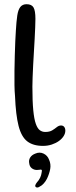

<svg xmlns="http://www.w3.org/2000/svg" viewBox="-20 -650 354 889"><path d="M179 25.5Q133.5 25.5 106.2 4.5Q79 -16.5 66 -67Q53 -117.5 49.5 -205.5Q47.5 -225.5 47 -256Q46.5 -286.5 47 -322.5Q47.5 -358.5 48.5 -394Q49.5 -429.5 50.8 -459.8Q52 -490 53.5 -509Q56 -551.5 60 -578.2Q64 -605 74.2 -617.8Q84.5 -630.5 103 -630.5Q126.5 -630.5 135.2 -615.5Q144 -600.5 144 -563Q144 -548 143 -523.8Q142 -499.5 140.5 -470.2Q139 -441 137 -409.5Q135 -378 133.5 -348Q132 -318 131 -292.2Q130 -266.5 130 -249Q130 -181.5 134 -140Q138 -98.5 145.8 -76.8Q153.5 -55 164.5 -47Q175.5 -39 189.5 -39Q209.5 -39 221.8 -46.5Q234 -54 243.2 -61.5Q252.5 -69 262.5 -69Q272 -69 277.2 -62.5Q282.5 -56 282.5 -45Q282.5 -32.5 274.8 -20Q267 -7.5 252.8 2.8Q238.5 13 219.8 19.2Q201 25.5 179 25.5ZM146.5 216.5Q141.5 213 143.8 206.8Q146 200.5 151 194.5Q160 185 165.8 172.8Q171.5 160.5 172.5 150.5Q174 145 174 140.8Q174 136.5 171 135.5Q168 135 163 136Q158 137 151 137Q137.5 137 127.2 129Q117 121 115.5 107Q112 91.5 119.8 79.2Q127.5 67 144 61Q163.5 52.5 181.8 61.2Q200 70 207 89Q216.5 110 212.5 132.2Q208.5 154.5 197.5 177.5Q191.5 189.5 182.5 199.5Q173.5 209.5 164.5 213.5Q160 217 155 218Q150 219 146.5 216.5Z"/></svg>

Font: Gluten Light
Style: Regular
Weight: 300
Designer: Tyler Finck
Foundry: Etcetera Type Company
Version: Version 1.300